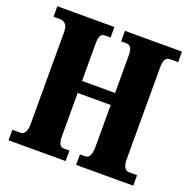

<svg xmlns="http://www.w3.org/2000/svg" viewBox="-127 -837 951 961"><g transform="rotate(20 349.0 -357.0)"><path d="M18 0V-56H62Q76 -56 85 -70.5Q94 -85 94 -111V-601Q94 -633 82.5 -645.5Q71 -658 54 -658H18V-714H322V-658H291Q276 -658 269 -646Q262 -634 262 -605V-405H438V-602Q438 -633 430.5 -645.5Q423 -658 404 -658H378V-714H682V-658H638Q623 -658 614.5 -645.5Q606 -633 606 -602V-112Q606 -84 615 -70Q624 -56 638 -56H682V0H378V-56H405Q438 -56 438 -116V-341H262V-111Q262 -56 291 -56H322V0Z"/></g></svg>

Font: Noto Serif ExtraCondensed Black
Style: Regular
Weight: 900
Width: 2
Designer: Monotype Design Team
Foundry: Monotype Imaging Inc.
Version: Version 2.015; ttfautohint (v1.8.4.7-5d5b)